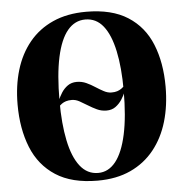

<svg xmlns="http://www.w3.org/2000/svg" viewBox="-54 -806 829 869"><g transform="rotate(-5 361.0 -371.0)"><path d="M422.5 -300Q399.5 -300 379.2 -309.5Q359 -319 340.2 -330.8Q321.5 -342.5 304.2 -352Q287 -361.5 269.5 -361.5Q254 -361.5 243 -358Q232 -354.5 224.2 -348.8Q216.5 -343 209 -335.5L210 -361Q217.5 -380 229 -398.2Q240.5 -416.5 257.8 -428.8Q275 -441 299 -441Q322 -441 342.2 -431.8Q362.5 -422.5 381.2 -410.2Q400 -398 417.5 -388.8Q435 -379.5 452 -379.5Q467.5 -379.5 478 -383Q488.5 -386.5 496.8 -392.2Q505 -398 512 -404.5L511.5 -380Q504.5 -361 492.5 -342.8Q480.5 -324.5 463.5 -312.2Q446.5 -300 422.5 -300ZM355 12.5Q238 12.5 164.8 -35Q91.5 -82.5 57.5 -167.2Q23.5 -252 23.5 -361.5Q23.5 -447 45 -518.5Q66.5 -590 109.8 -642.8Q153 -695.5 217.8 -724.5Q282.5 -753.5 369 -753.5Q485 -753.5 557.8 -707Q630.5 -660.5 664.2 -577.2Q698 -494 698 -384.5Q698 -299 676.8 -226.8Q655.5 -154.5 612.5 -100.8Q569.5 -47 505.2 -17.2Q441 12.5 355 12.5ZM360.5 -22Q407 -22 439.8 -63Q472.5 -104 490 -184.8Q507.5 -265.5 507.5 -384.5Q507.5 -488 491.5 -563.2Q475.5 -638.5 443.5 -678.8Q411.5 -719 362 -719Q314.5 -719 281.5 -679.5Q248.5 -640 231.2 -560.5Q214 -481 214 -362Q214 -258 229.8 -181.8Q245.5 -105.5 278 -63.8Q310.5 -22 360.5 -22Z"/></g></svg>

Font: Merriweather 120pt ExtraBold
Style: Regular
Weight: 800
Version: Version 2.100